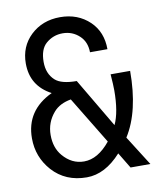

<svg xmlns="http://www.w3.org/2000/svg" viewBox="-84 -810 754 889"><g transform="rotate(-10 293.0 -366.0)"><path d="M552.7 0H459.5L414.6 -74.2Q338.9 9.8 252.9 9.8Q152.8 9.8 91.3 -58.6Q33.2 -124 33.2 -211.9Q33.2 -343.3 159.7 -402.8Q65.4 -452.6 65.4 -558.1Q65.4 -637.7 119.6 -689.5Q175.3 -742.2 258.3 -742.2Q341.8 -742.2 397 -689.5Q449.2 -639.2 449.2 -558.1H367.2Q366.7 -606.9 335.9 -635.7Q303.2 -666.5 257.3 -666.5Q212.4 -666.5 178.7 -637.2Q147.9 -610.4 147.9 -550.8Q147.9 -495.6 182.6 -463.9Q211.4 -437.5 283.7 -437.5L420.4 -206.1Q447.3 -263.2 447.3 -365.7Q447.3 -390.6 443.4 -440.9H535.2Q535.2 -251 464.4 -139.6ZM241.7 -358.4Q188.5 -349.1 160.2 -316.4Q121.1 -271.5 121.1 -211.9Q121.1 -152.3 153.8 -113.8Q195.3 -64.9 252.9 -64.9Q318.4 -64.9 376.5 -136.7Z"/></g></svg>

Font: Consola Mono
Style: Book
Weight: 400
Monospace: yes
Designer: Wojciech Kalinowski "wmk69" (wmk69@o2.pl)
Foundry: Wojciech Kalinowski "wmk69" (wmk69@o2.pl)
Version: Version 2.1.0